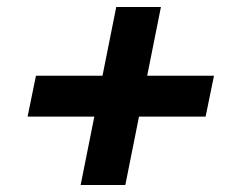

<svg xmlns="http://www.w3.org/2000/svg" viewBox="-20 -625 652 550"><path d="M441 -605 339 -95H211L313 -605ZM83 -408H593L569 -291H59Z"/></svg>

Font: Albert Sans
Style: Bold Italic
Weight: 700
Italic angle: -11.25°
Designer: Andreas Rasmussen
Foundry: a.Foundry
Version: Version 1.025